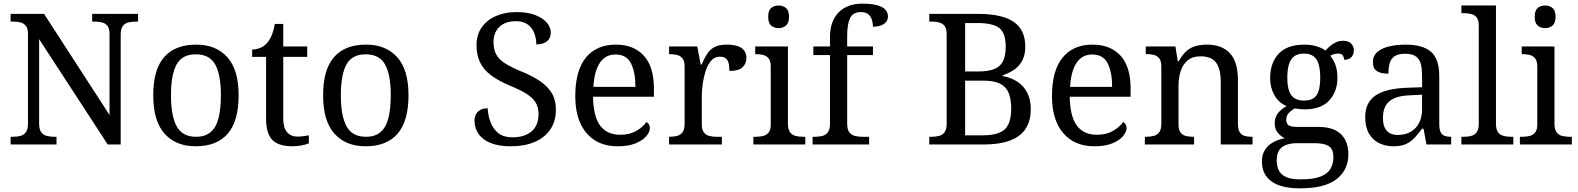

<svg xmlns="http://www.w3.org/2000/svg" viewBox="-20 -790 8629 1050"><path d="M38 0V-42H51Q74 -42 92.5 -47Q111 -52 122 -67.5Q133 -83 133 -114V-604Q133 -634 121.5 -648.5Q110 -663 91.5 -667.5Q73 -672 51 -672H38V-714H221L579 -161V-604Q579 -634 567.5 -648.5Q556 -663 537.5 -667.5Q519 -672 497 -672H484V-714H735V-672H722Q700 -672 681 -667Q662 -662 651 -647Q640 -632 640 -600V0H569L194 -576V-114Q194 -83 205 -67.5Q216 -52 235 -47Q254 -42 276 -42H289V0Z M1050 10Q942 10 880 -59Q818 -128 818 -269Q818 -409 877.5 -477.5Q937 -546 1053 -546Q1161 -546 1223 -477.5Q1285 -409 1285 -269Q1285 -128 1225.5 -59Q1166 10 1050 10ZM1052 -42Q1102 -42 1132 -67.5Q1162 -93 1175 -144Q1188 -195 1188 -269Q1188 -381 1157 -437Q1126 -493 1051 -493Q976 -493 945.5 -437Q915 -381 915 -269Q915 -157 946 -99.5Q977 -42 1052 -42Z M1580 10Q1504 10 1469.5 -24.5Q1435 -59 1435 -145V-479H1359V-519Q1377 -519 1399 -526.5Q1421 -534 1437 -551Q1454 -569 1465 -595Q1476 -621 1483 -659H1529V-536H1660V-479H1529V-142Q1529 -91 1550 -67Q1571 -43 1605 -43Q1623 -43 1638 -45Q1653 -47 1669 -50V-6Q1656 0 1630 5Q1604 10 1580 10Z M1979 10Q1871 10 1809 -59Q1747 -128 1747 -269Q1747 -409 1806.5 -477.5Q1866 -546 1982 -546Q2090 -546 2152 -477.5Q2214 -409 2214 -269Q2214 -128 2154.5 -59Q2095 10 1979 10ZM1981 -42Q2031 -42 2061 -67.5Q2091 -93 2104 -144Q2117 -195 2117 -269Q2117 -381 2086 -437Q2055 -493 1980 -493Q1905 -493 1874.5 -437Q1844 -381 1844 -269Q1844 -157 1875 -99.5Q1906 -42 1981 -42Z M2774 10Q2725 10 2687.5 0Q2650 -10 2625 -29Q2600 -48 2587.5 -74Q2575 -100 2575 -131Q2575 -151 2583.5 -166Q2592 -181 2608 -189.5Q2624 -198 2647 -198Q2649 -157 2663 -120.5Q2677 -84 2706 -61.5Q2735 -39 2782 -39Q2849 -39 2887 -71.5Q2925 -104 2925 -165Q2925 -202 2910.5 -227.5Q2896 -253 2862.5 -275Q2829 -297 2770 -321Q2708 -347 2667 -377Q2626 -407 2606 -447.5Q2586 -488 2586 -543Q2586 -600 2614.5 -640.5Q2643 -681 2692.5 -702.5Q2742 -724 2805 -724Q2865 -724 2906.5 -708Q2948 -692 2970 -666.5Q2992 -641 2992 -612Q2992 -580 2970.5 -563.5Q2949 -547 2913 -547Q2913 -578 2902.5 -607Q2892 -636 2867.5 -655Q2843 -674 2801 -674Q2743 -674 2711 -643Q2679 -612 2679 -560Q2679 -520 2693.5 -492.5Q2708 -465 2742 -443.5Q2776 -422 2834 -398Q2893 -374 2934.5 -345.5Q2976 -317 2998 -280Q3020 -243 3020 -191Q3020 -127 2990 -82.5Q2960 -38 2904.5 -14Q2849 10 2774 10Z M3358 10Q3249 10 3187.5 -62Q3126 -134 3126 -264Q3126 -404 3184 -475Q3242 -546 3348 -546Q3445 -546 3500.5 -486Q3556 -426 3556 -307V-261H3223Q3225 -152 3262.5 -102.5Q3300 -53 3372 -53Q3424 -53 3460.5 -74.5Q3497 -96 3515 -123Q3522 -120 3528 -111Q3534 -102 3534 -89Q3534 -69 3515 -46Q3496 -23 3457 -6.5Q3418 10 3358 10ZM3455 -315Q3455 -395 3430.5 -443.5Q3406 -492 3346 -492Q3291 -492 3260.5 -446.5Q3230 -401 3225 -315Z M3639 0V-42H3642Q3665 -42 3683.5 -47Q3702 -52 3713 -67.5Q3724 -83 3724 -114V-426Q3724 -456 3712.5 -470.5Q3701 -485 3682.5 -489.5Q3664 -494 3642 -494H3639V-536H3793L3812 -437H3817Q3830 -467 3845 -492Q3860 -517 3885 -531.5Q3910 -546 3954 -546Q4009 -546 4035.5 -527Q4062 -508 4062 -473Q4062 -442 4040.5 -422Q4019 -402 3969 -402Q3969 -430 3964 -447Q3959 -464 3947.5 -472Q3936 -480 3916 -480Q3888 -480 3869 -458Q3850 -436 3839 -402Q3828 -368 3823 -331.5Q3818 -295 3818 -266V-109Q3818 -80 3829.5 -65.5Q3841 -51 3859.5 -46.5Q3878 -42 3900 -42H3928V0Z M4100 0V-42H4113Q4135 -42 4153.5 -46.5Q4172 -51 4183.5 -65.5Q4195 -80 4195 -109V-426Q4195 -456 4183.5 -470.5Q4172 -485 4153.5 -489.5Q4135 -494 4113 -494H4110V-536H4289V-114Q4289 -83 4300 -67.5Q4311 -52 4330 -47Q4349 -42 4371 -42H4384V0ZM4238 -636Q4214 -636 4197.5 -650Q4181 -664 4181 -698Q4181 -733 4197.5 -746.5Q4214 -760 4238 -760Q4261 -760 4278 -746.5Q4295 -733 4295 -698Q4295 -664 4278 -650Q4261 -636 4238 -636Z M4424 0V-42H4437Q4460 -42 4478.5 -47Q4497 -52 4508 -67.5Q4519 -83 4519 -114V-489H4428V-536H4519V-586Q4519 -675 4566.5 -722.5Q4614 -770 4696 -770Q4748 -770 4778.5 -761Q4809 -752 4822.5 -736.5Q4836 -721 4836 -700Q4836 -682 4825.5 -669.5Q4815 -657 4796.5 -650.5Q4778 -644 4754 -644Q4754 -664 4748 -682.5Q4742 -701 4728 -712.5Q4714 -724 4688 -724Q4645 -724 4629 -691Q4613 -658 4613 -595V-536H4754V-489H4613V-114Q4613 -83 4624 -67.5Q4635 -52 4654 -47Q4673 -42 4695 -42H4733V0Z M5062 0V-42H5075Q5098 -42 5116.5 -47Q5135 -52 5146 -67.5Q5157 -83 5157 -114V-604Q5157 -634 5145.5 -648.5Q5134 -663 5115.5 -667.5Q5097 -672 5075 -672H5062V-714H5330Q5460 -714 5523.5 -670.5Q5587 -627 5587 -535Q5587 -491 5571 -460Q5555 -429 5527 -409.5Q5499 -390 5463 -378V-374Q5509 -366 5543.5 -343.5Q5578 -321 5597.5 -283.5Q5617 -246 5617 -193Q5617 -96 5553.5 -48Q5490 0 5360 0ZM5355 -50Q5440 -50 5475 -83Q5510 -116 5510 -196Q5510 -248 5496 -282Q5482 -316 5449 -332.5Q5416 -349 5357 -349H5258V-50ZM5327 -399Q5386 -399 5419 -413Q5452 -427 5466 -457Q5480 -487 5480 -535Q5480 -609 5445 -636.5Q5410 -664 5325 -664H5258V-399Z M5965 10Q5856 10 5794.5 -62Q5733 -134 5733 -264Q5733 -404 5791 -475Q5849 -546 5955 -546Q6052 -546 6107.5 -486Q6163 -426 6163 -307V-261H5830Q5832 -152 5869.5 -102.5Q5907 -53 5979 -53Q6031 -53 6067.5 -74.5Q6104 -96 6122 -123Q6129 -120 6135 -111Q6141 -102 6141 -89Q6141 -69 6122 -46Q6103 -23 6064 -6.5Q6025 10 5965 10ZM6062 -315Q6062 -395 6037.5 -443.5Q6013 -492 5953 -492Q5898 -492 5867.5 -446.5Q5837 -401 5832 -315Z M6241 0V-42H6249Q6272 -42 6290.5 -47Q6309 -52 6320 -67.5Q6331 -83 6331 -114V-426Q6331 -456 6320 -470.5Q6309 -485 6291 -489.5Q6273 -494 6251 -494H6246V-536H6408L6421 -455H6426Q6447 -493 6470.5 -512.5Q6494 -532 6522 -539Q6550 -546 6582 -546Q6661 -546 6705.5 -499.5Q6750 -453 6750 -350V-114Q6750 -83 6759.5 -67.5Q6769 -52 6786 -47Q6803 -42 6825 -42H6830V0H6656V-345Q6656 -410 6631.5 -446Q6607 -482 6546 -482Q6501 -482 6474.5 -459.5Q6448 -437 6436.5 -400Q6425 -363 6425 -320V-109Q6425 -80 6436 -65.5Q6447 -51 6465 -46.5Q6483 -42 6505 -42H6510V0Z M7089 240Q6985 240 6933 201.5Q6881 163 6881 94Q6881 55 6898.5 28.5Q6916 2 6944.5 -13Q6973 -28 7006 -34Q6986 -43 6968.5 -63.5Q6951 -84 6951 -116Q6951 -146 6966.5 -168Q6982 -190 7016 -210Q6973 -228 6949.5 -269.5Q6926 -311 6926 -361Q6926 -447 6973 -496.5Q7020 -546 7114 -546Q7150 -546 7182 -536Q7214 -526 7228 -513Q7238 -524 7252 -536.5Q7266 -549 7284.5 -558Q7303 -567 7325 -567Q7355 -567 7369.5 -551.5Q7384 -536 7384 -515Q7384 -494 7371.5 -478.5Q7359 -463 7331 -463Q7331 -474 7324.5 -485.5Q7318 -497 7298 -497Q7285 -497 7275 -494Q7265 -491 7255 -485Q7272 -464 7283 -435.5Q7294 -407 7294 -364Q7294 -290 7249.5 -241Q7205 -192 7114 -192Q7102 -192 7086.5 -193.5Q7071 -195 7061 -197Q7042 -187 7028 -172Q7014 -157 7014 -134Q7014 -116 7025.5 -106Q7037 -96 7076 -96H7189Q7249 -96 7285 -76.5Q7321 -57 7337.5 -23.5Q7354 10 7354 53Q7354 139 7289.5 189.5Q7225 240 7089 240ZM7091 191Q7163 191 7202 175.5Q7241 160 7256.5 132.5Q7272 105 7272 70Q7272 24 7246 8.5Q7220 -7 7170 -7H7072Q7044 -7 7019 0.5Q6994 8 6978 28Q6962 48 6962 88Q6962 117 6973 140.5Q6984 164 7012 177.5Q7040 191 7091 191ZM7111 -240Q7144 -240 7163.5 -253Q7183 -266 7191.5 -294Q7200 -322 7200 -365Q7200 -410 7191 -439.5Q7182 -469 7162.5 -483Q7143 -497 7110 -497Q7078 -497 7058 -482.5Q7038 -468 7029 -438.5Q7020 -409 7020 -364Q7020 -300 7041.5 -270Q7063 -240 7111 -240Z M7601 10Q7557 10 7521.5 -7.5Q7486 -25 7466 -60.5Q7446 -96 7446 -150Q7446 -230 7502.5 -268Q7559 -306 7674 -310L7757 -313V-373Q7757 -409 7751 -436.5Q7745 -464 7725 -480Q7705 -496 7664 -496Q7626 -496 7606 -482Q7586 -468 7579.5 -443.5Q7573 -419 7573 -387Q7531 -387 7509.5 -401.5Q7488 -416 7488 -450Q7488 -485 7512.5 -506Q7537 -527 7578 -536.5Q7619 -546 7668 -546Q7760 -546 7805.5 -507Q7851 -468 7851 -373V-114Q7851 -86 7857 -70.5Q7863 -55 7877 -48.5Q7891 -42 7913 -42H7916V0H7781L7765 -86H7757Q7736 -58 7716 -36.5Q7696 -15 7669.5 -2.5Q7643 10 7601 10ZM7624 -52Q7665 -52 7694.5 -69Q7724 -86 7740.5 -117.5Q7757 -149 7757 -191V-272L7693 -269Q7636 -267 7603.5 -252Q7571 -237 7557 -210.5Q7543 -184 7543 -145Q7543 -114 7552 -93.5Q7561 -73 7579 -62.5Q7597 -52 7624 -52Z M7972 0V-42H7985Q8008 -42 8026.5 -47Q8045 -52 8056 -67.5Q8067 -83 8067 -114V-650Q8067 -680 8055.5 -694.5Q8044 -709 8025.5 -713.5Q8007 -718 7985 -718H7972V-760H8161V-114Q8161 -83 8172 -67.5Q8183 -52 8202 -47Q8221 -42 8243 -42H8256V0Z M8292 0V-42H8305Q8327 -42 8345.5 -46.5Q8364 -51 8375.5 -65.5Q8387 -80 8387 -109V-426Q8387 -456 8375.5 -470.5Q8364 -485 8345.5 -489.5Q8327 -494 8305 -494H8302V-536H8481V-114Q8481 -83 8492 -67.5Q8503 -52 8522 -47Q8541 -42 8563 -42H8576V0ZM8430 -636Q8406 -636 8389.5 -650Q8373 -664 8373 -698Q8373 -733 8389.5 -746.5Q8406 -760 8430 -760Q8453 -760 8470 -746.5Q8487 -733 8487 -698Q8487 -664 8470 -650Q8453 -636 8430 -636Z"/></svg>

Font: Noto Serif Bengali
Style: Regular
Weight: 400
Designer: Juan Bruce, Universal Thirst, Indian Type Foundry and the Monotype Design Team.
Foundry: Monotype Imaging Inc.
Version: Version 2.003